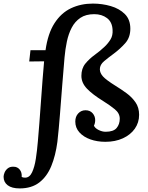

<svg xmlns="http://www.w3.org/2000/svg" viewBox="-139 -780 823 1071"><path d="M-29 271Q-73 271 -96 253.5Q-119 236 -119 206Q-119 196 -113.5 182.5Q-108 169 -95.5 159Q-83 149 -63 150Q-42 150 -29 166Q-16 182 -18 207Q-11 211 1 211Q26 211 40 181Q54 151 61 105Q68 59 72 11Q76 -33 80.5 -92Q85 -151 89.5 -214.5Q94 -278 98.5 -336.5Q103 -395 107 -438L24 -437L31 -500H115Q128 -593 165 -650.5Q202 -708 257 -734Q312 -760 379 -760Q431 -760 479 -746Q527 -732 557.5 -701.5Q588 -671 588 -620Q588 -571 559.5 -539Q531 -507 496 -481Q466 -459 442 -439Q418 -419 418 -394Q418 -373 435.5 -353.5Q453 -334 506 -301Q537 -282 567 -260Q597 -238 617 -209Q637 -180 637 -140Q637 -96 613 -62Q589 -28 546.5 -8.5Q504 11 449 11Q403 11 365 -2.5Q327 -16 304 -41.5Q281 -67 281 -102Q281 -130 297.5 -147.5Q314 -165 338 -165Q363 -165 377.5 -148.5Q392 -132 392 -110Q392 -93 385 -79Q391 -65 411 -55Q431 -45 450 -45Q494 -45 511.5 -66Q529 -87 529 -118Q529 -148 501.5 -170.5Q474 -193 437 -216Q377 -253 346 -285.5Q315 -318 315 -357Q315 -398 337 -425Q359 -452 389.5 -474Q420 -496 445 -520Q464 -538 477.5 -560Q491 -582 489 -613Q487 -657 458 -679Q429 -701 387 -701Q340 -701 309.5 -680.5Q279 -660 261 -625.5Q243 -591 234 -548Q225 -505 221 -460Q215 -392 208.5 -309Q202 -226 195.5 -142.5Q189 -59 181 12Q171 88 147 146.5Q123 205 80 238Q37 271 -29 271Z"/></svg>

Font: Lora SemiBold
Style: Italic
Weight: 600
Italic angle: -3°
Designer: Olga Karpushina, Alexei Vanyashin (Cyrillic)
Foundry: Cyreal
Version: Version 3.011; ttfautohint (v1.8.4.7-5d5b)